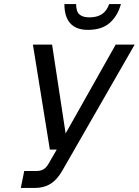

<svg xmlns="http://www.w3.org/2000/svg" viewBox="-20 -931 687 951"><path d="M83 0 100 -84H161Q181 -84 195.5 -92.5Q210 -101 221 -121L261 -190H227L143 -710H238L305 -270L553 -710H647L287 -83Q262 -40 229.5 -20Q197 0 152 0ZM415 -783Q358 -783 328.5 -815Q299 -847 299 -911H357Q357 -874 373.5 -859.5Q390 -845 423 -845Q461 -845 485 -861Q509 -877 521 -911H579Q563 -853 524 -818Q485 -783 415 -783Z"/></svg>

Font: Geist Mono
Style: Italic
Weight: 400
Italic angle: -12°
Monospace: yes
Designer: Basement.studio, Andrés Briganti, Mateo Zaragoza
Foundry: Basement.studio, Vercel, Andrés Briganti, Guido Ferreyra, Mateo Zaragoza
Version: Version 1.500